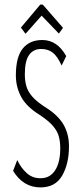

<svg xmlns="http://www.w3.org/2000/svg" viewBox="-20 -805 353 835"><path d="M156 10Q81 10 37 -62L55 -109Q71 -75 96.5 -52Q122 -29 158 -30Q197 -30 219.5 -64Q242 -98 242 -160Q242 -188 236 -211Q230 -234 211 -256.5Q192 -279 153 -305Q96 -340 72.5 -383Q49 -426 49 -477Q49 -557 79 -594Q109 -631 164 -631Q229 -631 268 -561L248 -520Q230 -560 209.5 -576Q189 -592 159 -592Q125 -592 106.5 -566Q88 -540 88 -482Q88 -453 95 -429Q102 -405 123 -382Q144 -359 186 -333Q236 -300 258 -260Q280 -220 280 -169Q280 -93 250.5 -41.5Q221 10 156 10ZM91 -658 71 -685 155 -785H166L254 -684L236 -659L161 -737Z"/></svg>

Font: Inconsolata ExtraCondensed Light
Style: Regular
Weight: 300
Width: 2
Monospace: yes
Designer: Raph Levien, Cyreal, Brenton Simpson
Foundry: Raph Levien, Cyreal, Google
Version: Version 3.100; ttfautohint (v1.8.4.7-5d5b)